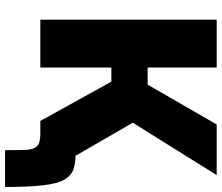

<svg xmlns="http://www.w3.org/2000/svg" viewBox="-79 -661 880 762"><g transform="rotate(90 361.0 -280.0)"><path d="M460 0 304 -282H129V-426H316L474 -700H675L467 -367L679 0ZM58 0V-700H248V0ZM576 140Q576 91 575 60Q574 29 561.5 14.5Q549 0 513 0L590 -140Q628 -140 653 -131Q678 -122 693.5 -94.5Q709 -67 715.5 -11Q722 45 722 140Z"/></g></svg>

Font: Moderustic ExtraBold
Style: Regular
Weight: 800
Designer: Tural Alisoy
Foundry: TAFT Foundry
Version: Version 2.120